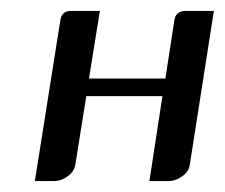

<svg xmlns="http://www.w3.org/2000/svg" viewBox="-20 -332 412 352"><path d="M43.9 0 90.8 -295.9Q93.8 -312 109.9 -312H163.1L143.1 -188H283.2L299.8 -295.9Q302.7 -312 320.8 -312H372.1L328.1 -30.8Q326.2 -17.1 314 -8.8Q302.2 0 288.1 0H253.9L277.8 -155.8H138.2L118.2 -30.8Q116.2 -17.1 104 -8.8Q92.3 0 78.1 0Z"/></svg>

Font: Hhenum
Style: Italic
Weight: 400
Designer: T. Christopher White
Version: Version 1.0